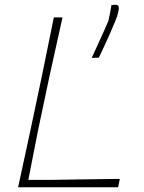

<svg xmlns="http://www.w3.org/2000/svg" viewBox="-20 -786 606 806"><path d="M56 0Q69.5 -62.5 81.5 -117.5Q93.5 -172.5 107.5 -238L157 -472.5Q170.5 -538.5 182.2 -596.2Q194 -654 206 -713H242.5Q229 -652.5 216.5 -596Q204 -539.5 189 -472L140.5 -242.5Q129 -183.5 119 -133.5Q109 -83.5 99 -31H205Q266.5 -32 313.5 -32.8Q360.5 -33.5 400.8 -34Q441 -34.5 483 -35L476 0ZM365 -543Q377 -569 390.5 -598.5Q404 -628 415.8 -654.5Q427.5 -681 435 -698Q439 -715.5 442 -731.8Q445 -748 448 -765L465 -766Q476.5 -765.5 478.2 -757.5Q480 -749.5 476 -733Q473.5 -721 464.2 -698Q455 -675 442.5 -647Q430 -619 417.5 -591.8Q405 -564.5 395 -544Z"/></svg>

Font: Commissioner Loud Thin
Style: Italic
Weight: 100
Italic angle: -12°
Designer: Kostas Bartsokas
Foundry: Kostas Bartsokas
Version: Version 1.000; ttfautohint (v1.8.3)